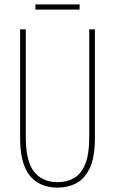

<svg xmlns="http://www.w3.org/2000/svg" viewBox="-20 -899 526 878"><path d="M414 -268Q414 -181 391 -131.5Q368 -82 329.5 -61.5Q291 -41 243 -41Q161 -41 116.5 -95.5Q72 -150 72 -268V-765H98V-272Q98 -160 136.5 -113Q175 -66 243 -66Q286 -66 318.5 -84.5Q351 -103 369.5 -148Q388 -193 388 -272V-765H414ZM344 -879V-855H142V-879Z"/></svg>

Font: Noto Sans Tamil UI ExtraCondensed Thin
Style: Regular
Weight: 100
Width: 2
Designer: Jelle Bosma - Monotype Design Team
Foundry: Monotype Imaging Inc.
Version: Version 2.004; ttfautohint (v1.8.4.7-5d5b)